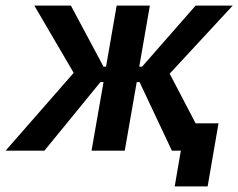

<svg xmlns="http://www.w3.org/2000/svg" viewBox="-60 -540 854 688"><path d="M-40 0H99L300 -246H311L268 0H387L430 -246H440L556 0H588L566 128H684L723 -98H641L548 -276L774 -520H641L449 -301H439L477 -520H358L320 -301H311L194 -520H63L204 -279Z"/></svg>

Font: Fixel Display 20240404 SemiBold
Style: Italic
Weight: 600
Italic angle: -10°
Designer: AlfaBravo + MacPaw
Foundry: Kyrylo Tkachov, Marchela Mozhyna, Serhii Makarenko, Maria Weinstein, Zakhar Kryvoshyya
Version: Version 1.211;Glyphs 3.2 (3225)